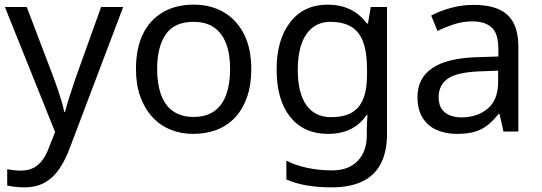

<svg xmlns="http://www.w3.org/2000/svg" viewBox="-20 -566 2331 826"><path d="M1 -536H95L211 -231Q221 -204 229.5 -179Q238 -154 245 -130.5Q252 -107 256 -85H260Q266 -110 279 -150.5Q292 -191 306 -232L415 -536H510L279 74Q260 124 234.5 161.5Q209 199 172.5 219.5Q136 240 84 240Q60 240 42 237.5Q24 235 11 232V162Q22 164 37.5 166Q53 168 70 168Q101 168 123.5 156.5Q146 145 162 123.5Q178 102 189 73L217 2Z M1061 -269Q1061 -202 1043.5 -150.5Q1026 -99 993.5 -63Q961 -27 914.5 -8.5Q868 10 811 10Q758 10 713 -8.5Q668 -27 635 -63Q602 -99 583.5 -150.5Q565 -202 565 -269Q565 -358 595 -419.5Q625 -481 681 -513.5Q737 -546 814 -546Q887 -546 942.5 -513.5Q998 -481 1029.5 -419.5Q1061 -358 1061 -269ZM656 -269Q656 -206 672.5 -159.5Q689 -113 724 -88Q759 -63 813 -63Q867 -63 902 -88Q937 -113 953.5 -159.5Q970 -206 970 -269Q970 -333 953 -378Q936 -423 901.5 -447.5Q867 -472 812 -472Q730 -472 693 -418Q656 -364 656 -269Z M1390 -546Q1443 -546 1485.5 -526Q1528 -506 1558 -465H1563L1575 -536H1645V9Q1645 85 1619 136.5Q1593 188 1540 214Q1487 240 1405 240Q1347 240 1298.5 231.5Q1250 223 1212 206V125Q1250 145 1301 156Q1352 167 1410 167Q1479 167 1518.5 126.5Q1558 86 1558 16V-5Q1558 -17 1559 -39.5Q1560 -62 1561 -71H1557Q1529 -30 1487.5 -10Q1446 10 1391 10Q1287 10 1228.5 -63Q1170 -136 1170 -267Q1170 -395 1228.5 -470.5Q1287 -546 1390 -546ZM1402 -472Q1357 -472 1325.5 -448Q1294 -424 1277.5 -378Q1261 -332 1261 -266Q1261 -167 1297.5 -114.5Q1334 -62 1404 -62Q1445 -62 1474 -72.5Q1503 -83 1522 -105.5Q1541 -128 1550 -163Q1559 -198 1559 -246V-267Q1559 -340 1542.5 -385Q1526 -430 1491 -451Q1456 -472 1402 -472Z M2018 -545Q2116 -545 2163 -502Q2210 -459 2210 -365V0H2146L2129 -76H2125Q2102 -47 2077.5 -27.5Q2053 -8 2021.5 1Q1990 10 1945 10Q1897 10 1858.5 -7Q1820 -24 1798 -59.5Q1776 -95 1776 -149Q1776 -229 1839 -272.5Q1902 -316 2033 -320L2124 -323V-355Q2124 -422 2095 -448Q2066 -474 2013 -474Q1971 -474 1933 -461.5Q1895 -449 1862 -433L1835 -499Q1870 -518 1918 -531.5Q1966 -545 2018 -545ZM2044 -259Q1944 -255 1905.5 -227Q1867 -199 1867 -148Q1867 -103 1894.5 -82Q1922 -61 1965 -61Q2033 -61 2078 -98.5Q2123 -136 2123 -214V-262Z"/></svg>

Font: uguzrati05
Style: Book
Weight: 400
Designer: Jelle Bosma - Monotype Design Team, Universal Thirst
Foundry: Monotype Imaging Inc.
Version: Version 2.106